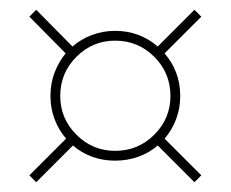

<svg xmlns="http://www.w3.org/2000/svg" viewBox="-20 -485 471 392"><path d="M40 -451 54 -465 128 -390Q145 -405 167.5 -413.5Q190 -422 215 -422Q241 -422 263 -413.5Q285 -405 302 -390L377 -465L391 -451L316 -376Q331 -359 339.5 -337Q348 -315 348 -289Q348 -264 339.5 -241.5Q331 -219 316 -202L391 -127L377 -113L302 -188Q285 -173 262.5 -165Q240 -157 215 -157Q190 -157 168 -165Q146 -173 129 -188L54 -113L40 -127L115 -202Q100 -219 91.5 -241.5Q83 -264 83 -289Q83 -315 91.5 -337Q100 -359 114 -376ZM215 -177Q262 -177 295 -210Q328 -243 328 -289Q328 -336 295 -369Q262 -402 215 -402Q169 -402 136 -369Q103 -336 103 -289Q103 -243 136 -210Q169 -177 215 -177Z"/></svg>

Font: Georama ExtraCondensed Thin Thin
Style: Regular
Weight: 250
Version: Version 1.001